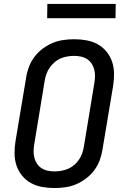

<svg xmlns="http://www.w3.org/2000/svg" viewBox="-20 -941 640 969"><path d="M255 8Q223 8 192.5 2.5Q162 -3 136.5 -17Q111 -31 92 -54Q73 -77 63.5 -105Q54 -133 53.5 -164.5Q53 -196 58 -227L112 -550Q116 -577 126 -603.5Q136 -630 153.5 -653.5Q171 -677 195 -695Q219 -713 245 -724Q271 -735 299 -739Q327 -743 354 -743Q386 -743 416.5 -737.5Q447 -732 472.5 -718Q498 -704 517 -681Q536 -658 545.5 -630Q555 -602 555.5 -570.5Q556 -539 551 -508L497 -185Q493 -158 483 -131.5Q473 -105 455.5 -81.5Q438 -58 414 -40Q390 -22 364 -11Q338 0 310 4Q282 8 255 8ZM256 -76Q272 -76 289.5 -79Q307 -82 323.5 -89Q340 -96 354 -108Q368 -120 378 -134.5Q388 -149 394 -165.5Q400 -182 403 -199L456 -521Q459 -539 459.5 -556.5Q460 -574 455.5 -590.5Q451 -607 442 -620.5Q433 -634 419 -643Q405 -652 388 -655.5Q371 -659 353 -659Q337 -659 319.5 -656Q302 -653 285.5 -646Q269 -639 255.5 -627Q242 -615 231.5 -600.5Q221 -586 215 -569.5Q209 -553 206 -536L153 -214Q150 -196 149.5 -178.5Q149 -161 153.5 -144.5Q158 -128 167 -114.5Q176 -101 190 -92Q204 -83 221 -79.5Q238 -76 256 -76ZM563 -849H218L219 -921H564Z"/></svg>

Font: Iosevka Custom Medium
Style: Italic
Weight: 500
Italic angle: -9°
Designer: Belleve Invis
Foundry: Belleve Invis
Version: Version 27.0.1